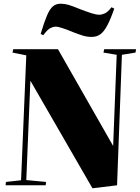

<svg xmlns="http://www.w3.org/2000/svg" viewBox="-20 -994 750 1030"><path d="M587 -211 606 -700 535 -712 539 -730H710L707 -712L634 -700L608 0L476 16L143 -561L121 -28L227 -18L225 0H10L12 -18L93 -27L121 -697L47 -712L51 -730H291ZM472 -796Q447 -796 426 -802.5Q405 -809 376 -820Q342 -834 317 -842.5Q292 -851 279 -851Q266 -851 250.5 -843.5Q235 -836 212 -805L198 -812Q217 -875 232 -910.5Q247 -946 264 -960Q281 -974 304 -974Q327 -974 347.5 -968Q368 -962 412 -944Q446 -931 471 -923Q496 -915 513 -915Q527 -915 543 -922.5Q559 -930 578 -955L593 -948Q573 -890 555 -856.5Q537 -823 517.5 -809.5Q498 -796 472 -796Z"/></svg>

Font: Literata 72pt Black
Style: Italic
Weight: 900
Italic angle: -2°
Designer: Latin by Veronika Burian and Jose Scaglione. Greek by Irene Vlachou. Cyrillic by Vera Evstafieva
Foundry: TypeTogether
Version: Version 3.002